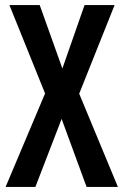

<svg xmlns="http://www.w3.org/2000/svg" viewBox="-20 -734 484 754"><path d="M443 0H320L222 -267L119 0H2L157 -367L17 -714H136L225 -465L312 -714H430L291 -366Z"/></svg>

Font: Noto Sans Tamil ExtraCondensed SemiBold
Style: Regular
Weight: 600
Width: 2
Designer: Jelle Bosma - Monotype Design Team
Foundry: Monotype Imaging Inc.
Version: Version 2.004; ttfautohint (v1.8.4.7-5d5b)